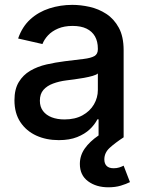

<svg xmlns="http://www.w3.org/2000/svg" viewBox="-20 -570 603 797"><path d="M224.1 11.7Q171.9 11.7 130.4 -7.3Q88.9 -26.4 64.5 -63.2Q40 -100.1 40 -153.8Q40 -199.7 57.9 -229.2Q75.7 -258.8 105.7 -276.4Q135.7 -293.9 173.1 -302.5Q210.4 -311 249.5 -315.9Q297.9 -321.8 327.9 -325.4Q357.9 -329.1 372.1 -337.4Q386.2 -345.7 386.2 -365.2V-368.2Q386.2 -397.9 374.3 -418.9Q362.3 -439.9 339.1 -451.2Q315.9 -462.4 281.2 -462.4Q246.6 -462.4 220.9 -451.4Q195.3 -440.4 179.4 -423.3Q163.6 -406.2 156.2 -387.2L55.2 -410.2Q72.3 -459.5 106 -490Q139.6 -520.5 185.1 -535.2Q230.5 -549.8 280.3 -549.8Q314.9 -549.8 352.1 -541.5Q389.2 -533.2 421.1 -512.5Q453.1 -491.7 473.1 -455.1Q493.2 -418.5 493.2 -361.3V0H389.2V-74.7H384.3Q373.5 -53.2 352.8 -33.4Q332 -13.7 300.3 -1Q268.6 11.7 224.1 11.7ZM247.6 -74.2Q291.5 -74.2 322.5 -91.3Q353.5 -108.4 369.9 -136.5Q386.2 -164.6 386.2 -196.3V-265.1Q380.9 -259.8 365 -255.1Q349.1 -250.5 328.6 -246.8Q308.1 -243.2 288.3 -240.5Q268.6 -237.8 255.4 -236.3Q225.1 -232.4 200.2 -223.1Q175.3 -213.9 160.4 -197Q145.5 -180.2 145.5 -151.9Q145.5 -126.5 158.7 -109.1Q171.9 -91.8 194.8 -83Q217.8 -74.2 247.6 -74.2ZM429.7 207.5Q379.4 207.5 345.5 182.4Q311.5 157.2 311.5 110.4Q311.5 75.7 331.8 46.6Q352.1 17.6 389.2 -7.8L493.2 0Q457.5 23.4 435.3 43.7Q413.1 64 413.1 91.8Q413.1 108.9 422.6 118.7Q432.1 128.4 452.1 128.4Q464.8 128.4 475.3 125Q485.8 121.6 493.2 117.7L519.5 186Q503.9 193.8 481.2 200.7Q458.5 207.5 429.7 207.5Z"/></svg>

Font: Inter 16pt Medium
Style: Regular
Weight: 500
Version: Version 4.001;git-66647c0bb